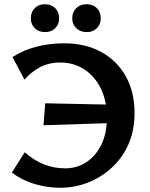

<svg xmlns="http://www.w3.org/2000/svg" viewBox="-20 -876 709 909"><path d="M266 13Q205 13 145 -4.5Q85 -22 36 -59L97 -155Q140 -117 188 -98Q236 -79 288 -79Q344 -79 388.5 -108Q433 -137 459.5 -190.5Q486 -244 486 -319Q486 -398 457.5 -456.5Q429 -515 379 -547.5Q329 -580 266 -580Q210 -580 168 -557Q126 -534 96 -499L39 -606Q91 -639 153 -655Q215 -671 282 -671Q385 -671 460 -629.5Q535 -588 576 -514Q617 -440 617 -341Q617 -257 587.5 -191.5Q558 -126 507.5 -80.5Q457 -35 394.5 -11Q332 13 266 13ZM186 -283 194 -387 531 -380 524 -294ZM193 -724Q163 -724 144.5 -742.5Q126 -761 126 -789Q126 -819 144.5 -837.5Q163 -856 193 -856Q223 -856 241.5 -837.5Q260 -819 260 -789Q260 -761 241.5 -742.5Q223 -724 193 -724ZM391 -724Q360 -724 341 -742.5Q322 -761 322 -789Q322 -819 341 -837.5Q360 -856 391 -856Q420 -856 438.5 -837.5Q457 -819 457 -789Q457 -761 438.5 -742.5Q420 -724 391 -724Z"/></svg>

Font: Ysabeau
Style: Bold
Weight: 700
Designer: Christian Thalmann (Catharsis Fonts)
Version: Version 2.000;gftools[0.9.27.dev2+g8671c4b]